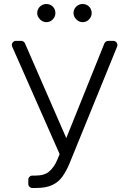

<svg xmlns="http://www.w3.org/2000/svg" viewBox="-20 -932 647 962"><path d="M121.8 -10.7V-31.6Q121.8 -40.1 127.8 -46.2Q133.9 -52.2 142.4 -52.2H158Q203.8 -52.2 227.6 -73.9Q252.1 -95.5 266.7 -130.7L278.8 -159.8L41.2 -698.2Q39.4 -702.8 39.4 -706.7Q39.4 -715.2 45.5 -721.2Q51.5 -727.3 60.4 -727.3H86.3Q92.3 -727.3 97.5 -723.9Q102.6 -720.5 105.1 -714.8L312.1 -240.1L502.8 -714.1Q505.3 -719.8 510.7 -723.5Q516 -727.3 522 -727.3H547.6Q556.1 -727.3 562.1 -721.1Q568.2 -714.8 568.2 -706.3Q568.2 -701.7 566.8 -698.5L327.4 -110.8Q311.4 -73.5 293 -47.6Q273.4 -19.9 242.5 -5.3Q211.6 9.9 159.8 9.9H142.4Q133.9 9.9 127.8 3.9Q121.8 -2.1 121.8 -10.7ZM212 -911.9Q231.5 -911.9 244.5 -899Q257.5 -886 257.5 -866.5Q257.5 -854.4 251.4 -843.9Q245.4 -833.5 235.1 -827.2Q224.8 -821 212 -821Q200.3 -821 189.8 -827.4Q179.3 -833.8 172.9 -844.3Q166.5 -854.8 166.5 -866.5Q166.5 -879.3 172.8 -889.6Q179 -899.9 189.5 -905.9Q199.9 -911.9 212 -911.9ZM393.8 -911.9Q413.4 -911.9 426.3 -899Q439.3 -886 439.3 -866.5Q439.3 -854.4 433.2 -843.9Q427.2 -833.5 416.9 -827.2Q406.6 -821 393.8 -821Q382.1 -821 371.6 -827.4Q361.2 -833.8 354.8 -844.3Q348.4 -854.8 348.4 -866.5Q348.4 -879.3 354.6 -889.6Q360.8 -899.9 371.3 -905.9Q381.7 -911.9 393.8 -911.9Z"/></svg>

Font: DeltaSans Light
Style: Regular
Weight: 300
Designer: Rasmus Andersson
Foundry: rsms
Version: Version 3.012